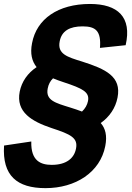

<svg xmlns="http://www.w3.org/2000/svg" viewBox="-42 -762 682 994"><path d="M-21 -8.5C-31 148 46.5 212 193.5 212C349 212 476.5 130.5 503 -6C513.5 -59.5 504 -97 479.5 -125C525 -157.5 556 -202.5 566.5 -257C588 -366 505 -404.5 382.5 -443.5C306 -467 254 -482.5 267 -548C277.5 -602.5 319 -625.5 386 -625.5C453.5 -625.5 482.5 -601.5 475.5 -514L608.5 -528C642 -674 567.5 -741.5 424 -741.5C258 -741.5 147.5 -663.5 124 -539C113 -484 123.5 -444.5 147.5 -414.5C101 -383.5 70.5 -339.5 60 -287.5C39.5 -181.5 122.5 -133.5 225 -99C325 -66.5 362.5 -48 351.5 7.5C342 57 302 91.5 226 91.5C170 91.5 117 72 120 -29.5ZM205 -304C209 -325.5 218.5 -343 232.5 -356.5C249.5 -349.5 267 -343 285.5 -337C386 -304 423 -285.5 413.5 -238.5C409.5 -218.5 399 -200 382.5 -184.5C363.5 -192 343 -198.5 321 -205.5C245 -229 193 -242.5 205 -304Z"/></svg>

Font: Monaspace Neon
Style: Bold Italic
Weight: 700
Italic angle: -11°
Designer: Riley Cran & the Lettermatic Team
Foundry: Lettermatic
Version: Version 1.200 (Monaspace Neon)